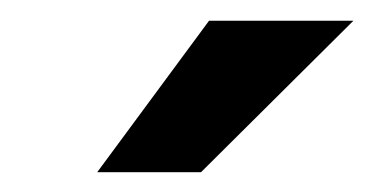

<svg xmlns="http://www.w3.org/2000/svg" viewBox="-20 -758 364 187"><path d="M74.7 -590.3 183.6 -737.8H324.2L175.8 -590.3Z"/></svg>

Font: Inter Display
Style: Bold Italic
Weight: 700
Italic angle: -9.39999°
Designer: Rasmus Andersson
Foundry: rsms
Version: Version 4.000;git-a52131595